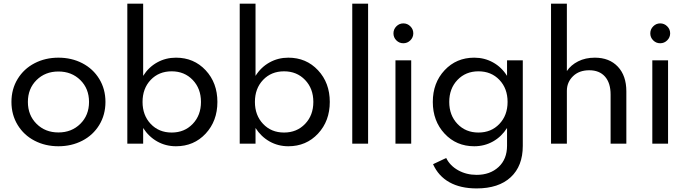

<svg xmlns="http://www.w3.org/2000/svg" viewBox="-20 -802 3824 1072"><path d="M306.2 -480Q379.9 -480 439.7 -449Q499.5 -418 534.2 -361.3Q568.8 -304.7 568.8 -232.9Q568.8 -161.1 534.2 -104.2Q499.5 -47.4 439.5 -16.4Q379.4 14.6 306.2 14.6Q232.9 14.6 173.1 -16.4Q113.3 -47.4 78.6 -104.2Q43.9 -161.1 43.9 -232.9Q43.9 -304.7 78.6 -361.3Q113.3 -418 173.1 -449Q232.9 -480 306.2 -480ZM184.1 -355Q135.7 -307.1 135.7 -232.9Q135.7 -158.7 184.1 -110.6Q232.4 -62.5 306.2 -62.5Q379.9 -62.5 428.5 -110.6Q477.1 -158.7 477.1 -232.9Q477.1 -307.1 428.5 -355Q379.9 -402.8 306.2 -402.8Q232.4 -402.8 184.1 -355Z M690.9 -781.7H779.3V-378.4Q809.6 -426.8 857.4 -453.4Q905.3 -480 962.4 -480Q1062.5 -480 1128.2 -409.7Q1193.8 -339.4 1193.8 -232.9Q1193.8 -126.5 1128.2 -55.9Q1062.5 14.6 962.4 14.6Q905.3 14.6 857.7 -12.2Q810.1 -39.1 779.3 -87.4V0H690.9ZM775.9 -232.9Q775.9 -158.2 821.5 -110.1Q867.2 -62 938.5 -62Q1009.8 -62 1055.9 -110.1Q1102.1 -158.2 1102.1 -232.9Q1102.1 -307.6 1055.9 -355.7Q1009.8 -403.8 938.5 -403.8Q867.2 -403.8 821.5 -356Q775.9 -308.1 775.9 -232.9Z M1318.4 -781.7H1406.7V-378.4Q1437 -426.8 1484.9 -453.4Q1532.7 -480 1589.8 -480Q1689.9 -480 1755.6 -409.7Q1821.3 -339.4 1821.3 -232.9Q1821.3 -126.5 1755.6 -55.9Q1689.9 14.6 1589.8 14.6Q1532.7 14.6 1485.1 -12.2Q1437.5 -39.1 1406.7 -87.4V0H1318.4ZM1403.3 -232.9Q1403.3 -158.2 1449 -110.1Q1494.6 -62 1565.9 -62Q1637.2 -62 1683.3 -110.1Q1729.5 -158.2 1729.5 -232.9Q1729.5 -307.6 1683.3 -355.7Q1637.2 -403.8 1565.9 -403.8Q1494.6 -403.8 1449 -356Q1403.3 -308.1 1403.3 -232.9Z M2035.2 0H1946.8V-781.7H2035.2Z M2275.9 0H2188V-465.3H2275.9ZM2231.9 -671.4Q2254.9 -671.4 2271.2 -655Q2287.6 -638.7 2287.6 -615.7Q2287.6 -593.3 2271.2 -576.9Q2254.9 -560.5 2231.9 -560.5Q2209 -560.5 2192.9 -576.7Q2176.8 -592.8 2176.8 -615.7Q2176.8 -638.7 2193.1 -655Q2209.5 -671.4 2231.9 -671.4Z M2627.9 -480Q2685.1 -480 2732.9 -453.4Q2780.8 -426.8 2811 -378.4V-465.3H2898.9V12.7Q2898.9 125 2831.5 187.5Q2764.2 250 2641.1 250Q2550.8 250 2489.3 215.6Q2427.7 181.2 2397.9 114.7L2471.2 80.1Q2492.2 123 2538.1 148.7Q2584 174.3 2641.1 174.3Q2716.3 174.3 2763.7 130.4Q2811 86.4 2811 11.7V-87.4Q2780.3 -39.1 2732.7 -12.2Q2685.1 14.6 2627.9 14.6Q2527.8 14.6 2462.2 -55.9Q2396.5 -126.5 2396.5 -232.9Q2396.5 -339.4 2462.2 -409.7Q2527.8 -480 2627.9 -480ZM2814 -232.9Q2814 -308.1 2768.3 -356Q2722.7 -403.8 2651.4 -403.8Q2580.1 -403.8 2534.2 -355.7Q2488.3 -307.6 2488.3 -232.9Q2488.3 -158.2 2534.2 -110.1Q2580.1 -62 2651.4 -62Q2722.7 -62 2768.3 -110.1Q2814 -158.2 2814 -232.9Z M3056.6 -781.7H3145V-405.3Q3167.5 -439 3208 -459.5Q3248.5 -480 3301.3 -480Q3382.3 -480 3429.7 -429.7Q3477.1 -379.4 3477.1 -292V0H3389.2V-273.9Q3389.2 -338.9 3357.9 -374.3Q3326.7 -409.7 3270 -409.7Q3212.9 -409.7 3179 -376.2Q3145 -342.8 3145 -294.9V0H3056.6Z M3710 0H3622.1V-465.3H3710ZM3666 -671.4Q3689 -671.4 3705.3 -655Q3721.7 -638.7 3721.7 -615.7Q3721.7 -593.3 3705.3 -576.9Q3689 -560.5 3666 -560.5Q3643.1 -560.5 3627 -576.7Q3610.8 -592.8 3610.8 -615.7Q3610.8 -638.7 3627.2 -655Q3643.6 -671.4 3666 -671.4Z"/></svg>

Font: Spartan MB Med
Style: Regular
Weight: 500
Designer: Matt Bailey, Mirko Velimirovic
Foundry: Matt Bailey
Version: Version 1.005